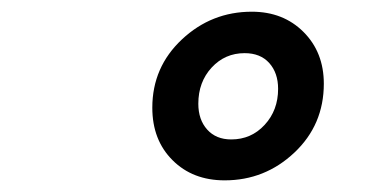

<svg xmlns="http://www.w3.org/2000/svg" viewBox="-20 -706 640 328"><path d="M363.8 -397.9Q309.1 -397.9 274.7 -432.4Q240.2 -466.8 240.2 -522Q240.2 -591.3 290.8 -638.7Q341.3 -686 410.2 -686Q463.9 -686 498.5 -651.4Q533.2 -616.7 533.2 -563Q533.2 -492.7 482.9 -445.3Q432.6 -397.9 363.8 -397.9ZM375 -467.8Q409.2 -467.8 432.1 -492.7Q455.1 -517.6 455.1 -554.2Q455.1 -581.5 439.9 -598.4Q424.8 -615.2 397.9 -615.2Q364.3 -615.2 341.6 -590.6Q318.8 -565.9 318.8 -528.8Q318.8 -501.5 334 -484.6Q349.1 -467.8 375 -467.8Z"/></svg>

Font: Office Code Pro Bold Italic
Style: Regular
Weight: 700
Italic angle: -9°
Designer: Nathan Rutzky & Paul D. Hunt
Foundry: Adobe Systems Incorporated
Version: Version 1.004;PS 001.004;hotconv 1.0.70;makeotf.lib2.5.58329